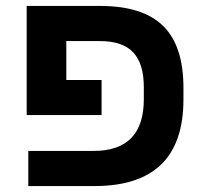

<svg xmlns="http://www.w3.org/2000/svg" viewBox="-20 -626 692 646"><path d="M463.9 -292V-333Q463.9 -411.6 428.2 -449.7Q392.6 -487.8 315.9 -487.8H203.1V-356.9H321.8V-238.8H69.8V-606H316.9Q460.4 -606 528.8 -538.8Q597.2 -471.7 597.2 -331.1V-291Q597.2 0 297.9 0H75.2V-118.2H294.9Q463.9 -118.2 463.9 -292Z"/></svg>

Font: Libra Sans Modern
Style: Bold
Weight: 700
Foundry: Stefan Peev, Context Ltd
Version: Version 1.000